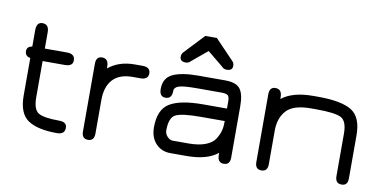

<svg xmlns="http://www.w3.org/2000/svg" viewBox="-67 -866 2137 1065"><g transform="rotate(10 1001.5 -333.5)"><path d="M148.4 -176.8V-379.9H273.4C303.4 -379.9 318.4 -391 318.4 -413.1C318.4 -437.8 303.4 -450.2 273.4 -450.2H148.4V-542C148.4 -571.9 136.1 -586.9 111.3 -586.9C89.2 -586.9 78.1 -571.9 78.1 -542V-449.2C57.9 -446 47.9 -435.9 47.9 -418.9C47.9 -399.4 57.9 -388 78.1 -384.8V-173.8C78.1 -106.8 96 -61 131.8 -36.6C167.6 -12.2 222.3 0 295.9 0C325.2 0 339.8 -12.4 339.8 -37.1C339.8 -59.2 325.2 -70.3 295.9 -70.3C238 -70.3 198.9 -76.5 178.7 -88.9C158.5 -101.2 148.4 -130.5 148.4 -176.8Z M654.3 -379.9H699.2C728.5 -379.9 743.2 -391.6 743.2 -415C743.2 -438.5 728.5 -450.2 699.2 -450.2H654.3C595.1 -450.2 545.9 -433.9 506.8 -401.4V-412.1C506.8 -442.1 494.5 -457 469.7 -457C447.6 -457 436.5 -443 436.5 -415V-34.2C436.5 -6.8 448.2 6.8 471.7 6.8C495.1 6.8 506.8 -6.8 506.8 -34.2V-223.6C506.8 -274.4 519.4 -313.2 544.4 -339.8C569.5 -366.5 606.1 -379.9 654.3 -379.9Z M906.2 -560.5C901 -554 898.4 -546.2 898.4 -537.1C898.4 -518.9 909.2 -509.8 930.7 -509.8C935.2 -509.8 939.5 -510.4 943.4 -511.7C947.3 -513 950.2 -514.5 952.1 -516.1C954.1 -517.7 956.4 -519.9 959 -522.5C961.6 -525.1 963.5 -526.7 964.8 -527.3L1045.9 -594.7L1127.9 -527.3L1133.8 -522.5C1137 -519.2 1139.5 -516.9 1141.1 -515.6C1142.7 -514.3 1145.5 -513 1149.4 -511.7C1153.3 -510.4 1157.6 -509.8 1162.1 -509.8C1183.6 -509.8 1194.3 -518.9 1194.3 -537.1C1194.3 -546.2 1191.7 -554 1186.5 -560.5L1078.1 -673.8H1012.7ZM1067.4 -297.9C981.4 -297.9 918.8 -285.8 879.4 -261.7C840 -237.6 820.3 -192.4 820.3 -126C820.3 -87.6 831.1 -57 852.5 -34.2C874 -11.4 901.4 0 934.6 0H1025.4C1103.5 0 1162.1 -16.3 1201.2 -48.8V-37.1C1201.2 -7.8 1212.9 6.8 1236.3 6.8C1259.8 6.8 1271.5 -6.8 1271.5 -34.2V-323.2C1271.5 -368.8 1264 -401.4 1249 -420.9C1234 -440.4 1205.7 -450.2 1164.1 -450.2H1012.7C950.2 -450.2 902.5 -442.4 869.6 -426.8C836.8 -411.1 820.3 -382.8 820.3 -341.8C820.3 -312.5 831.7 -297.9 854.5 -297.9C878.6 -297.9 890.6 -312.5 890.6 -341.8C890.6 -356.1 899.4 -366 917 -371.6C934.6 -377.1 968.8 -379.9 1019.5 -379.9H1157.2C1174.8 -379.9 1186.5 -377.1 1192.4 -371.6C1198.2 -366 1201.2 -355.1 1201.2 -338.9V-297.9ZM1201.2 -227.5C1201.2 -207.4 1199.4 -189.8 1195.8 -174.8C1192.2 -159.8 1185.1 -143.6 1174.3 -126C1163.6 -108.4 1145.5 -94.7 1120.1 -85C1094.7 -75.2 1063.2 -70.3 1025.4 -70.3H934.6C924.8 -70.3 915 -75.4 905.3 -85.4C895.5 -95.5 890.6 -107.4 890.6 -121.1C890.6 -168 901.9 -197.4 924.3 -209.5C946.8 -221.5 994.5 -227.5 1067.4 -227.5Z M1660.2 -379.9H1688.5C1760.7 -379.9 1808.1 -373.9 1830.6 -361.8C1853 -349.8 1864.3 -320.3 1864.3 -273.4V-34.2C1864.3 -6.8 1876.3 6.8 1900.4 6.8C1923.2 6.8 1934.6 -6.8 1934.6 -34.2V-276.4C1934.6 -344.7 1915.4 -390.8 1877 -414.6C1838.5 -438.3 1775.7 -450.2 1688.5 -450.2H1660.2C1582.7 -450.2 1523.8 -433.9 1483.4 -401.4V-412.1C1483.4 -442.1 1471 -457 1446.3 -457C1424.2 -457 1413.1 -443 1413.1 -415V-34.2C1413.1 -6.8 1424.8 6.8 1448.2 6.8C1471.7 6.8 1483.4 -6.8 1483.4 -34.2V-223.6C1483.4 -271.2 1496.4 -309.1 1522.5 -337.4C1548.5 -365.7 1594.4 -379.9 1660.2 -379.9Z"/></g></svg>

Font: Jura
Style: DemiBold
Weight: 600
Version: Version 2.5.1